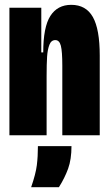

<svg xmlns="http://www.w3.org/2000/svg" viewBox="-20 -560 451 795"><path d="M19 -323V-528H151V-343H159Q159 -448 188.5 -494Q218 -540 275 -540Q336 -540 364.5 -489.5Q393 -439 393 -330V0H238V-288Q238 -347 232 -370.5Q226 -394 209 -394Q192 -394 184.5 -374.5Q177 -355 175 -325.5Q173 -296 173 -244V0H19ZM137 45H276Q276 100 262 138.5Q248 177 224 215H109Q128 160 132.5 124Q137 88 137 45Z"/></svg>

Font: Bricolage Grotesque 96pt Condensed ExBd
Style: Regular
Weight: 800
Width: 3
Designer: Mathieu Triay
Foundry: Atelier Triay
Version: Version 1.001;Glyphs 3.2 (3207)